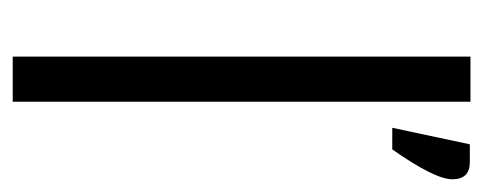

<svg xmlns="http://www.w3.org/2000/svg" viewBox="-249 -511 760 302"><g transform="rotate(90 131.0 -360.0)"><path d="M235 -719Q262 -719 262 -691.5Q262 -664 215 -597H181L207 -719ZM69 -720H140V0H69Z"/></g></svg>

Font: Khand
Style: Regular
Weight: 400
Designer: Devanagari: Sanchit Sawaria, Jyotish Sonowal; Latin: Satya Rajpurohit
Foundry: Indian Type Foundry
Version: Version 1.101;PS 1.0;hotconv 1.0.78;makeotf.lib2.5.61930; tt